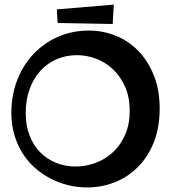

<svg xmlns="http://www.w3.org/2000/svg" viewBox="-20 -822 749 842"><path d="M680.2 -345.2Q680.2 -263.7 655 -199.5Q629.9 -135.3 586.4 -91.1Q543 -46.9 485.1 -23.4Q427.2 0 361.8 0Q318.8 0 277.6 -10.3Q236.3 -20.5 199.5 -40Q162.6 -59.6 131.3 -87.6Q100.1 -115.7 77.6 -152.1Q55.2 -188.5 42.5 -232.2Q29.8 -275.9 29.8 -326.2Q29.8 -404.3 55.4 -470.5Q81.1 -536.6 126.7 -585Q172.4 -633.3 234.6 -660.6Q296.9 -688 370.1 -688Q431.6 -688 487.8 -665.3Q543.9 -642.6 586.7 -598.6Q629.4 -554.7 654.8 -491Q680.2 -427.2 680.2 -345.2ZM548.8 -335.9Q548.8 -396.5 528.3 -442.1Q507.8 -487.8 475.1 -518.6Q442.4 -549.3 400.9 -564.7Q359.4 -580.1 317.9 -580.1Q270 -580.1 229 -562.5Q188 -544.9 157.7 -512Q127.4 -479 110.1 -431.9Q92.8 -384.8 92.8 -326.2Q92.8 -270.5 109.9 -227.1Q127 -183.6 156.7 -153.6Q186.5 -123.5 226.3 -107.7Q266.1 -91.8 311 -91.8Q356.4 -91.8 399.2 -107.7Q441.9 -123.5 475.3 -154.5Q508.8 -185.5 528.8 -231.2Q548.8 -276.9 548.8 -335.9ZM474.1 -716.8 232.9 -721.2 229 -780.8 479 -801.8Z"/></svg>

Font: Risque
Style: Regular
Weight: 400
Designer: Astigmatic (AOETI)
Foundry: Astigmatic (AOETI)
Version: Version 1.000